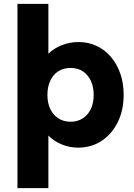

<svg xmlns="http://www.w3.org/2000/svg" viewBox="-20 -760 699 1000"><path d="M71 220V-740H232V-412L199 -421Q206 -454 233 -481Q260 -508 301.5 -524.5Q343 -541 389 -541Q440 -541 483 -521Q526 -501 557.5 -464Q589 -427 606.5 -377Q624 -327 624 -266Q624 -186 593.5 -124Q563 -62 509.5 -26.5Q456 9 387 9Q342 9 301 -8Q260 -25 232 -54Q204 -83 195 -117L232 -131V220ZM468 -266Q468 -308 453 -339.5Q438 -371 411.5 -388.5Q385 -406 348 -406Q311 -406 284 -389Q257 -372 242 -340Q227 -308 227 -266Q227 -223 242 -192Q257 -161 284 -143.5Q311 -126 348 -126Q384 -126 411 -143.5Q438 -161 453 -192Q468 -223 468 -266Z"/></svg>

Font: Our Lexend
Style: Bold
Weight: 700
Designer: Bonnie Shaver-Troup, Thomas Jockin
Foundry: Lexend
Version: Version 1.007